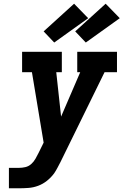

<svg xmlns="http://www.w3.org/2000/svg" viewBox="-20 -1014 665 1034"><path d="M28 0V-110H82Q99 -110 116.5 -114Q134 -118 148 -130.5Q162 -143 171 -159Q180 -175 188 -191L215 -246L152 -625H99V-735H313V-625H283L309 -386L412 -625H396V-735H610V-625H543L306 -142Q298 -127 290 -111.5Q282 -96 272 -81Q255 -58 233 -40.5Q211 -23 185.5 -13.5Q160 -4 134 -2Q108 0 82 0ZM442 -785 385 -845 549 -994 625 -916ZM272 -785 215 -845 379 -994 455 -916Z"/></svg>

Font: Iosevka Slab XBdExObl
Style: Regular
Weight: 800
Width: 7
Italic angle: -9°
Monospace: yes
Designer: Belleve Invis
Foundry: Belleve Invis
Version: Version 11.1.0; ttfautohint (v1.8.3)